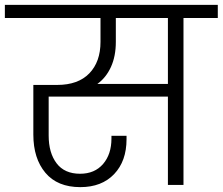

<svg xmlns="http://www.w3.org/2000/svg" viewBox="-49 -760 915 789"><path d="M846 -686H705V0H641V-363H151V-203Q151 -132 183.5 -89Q216 -46 280 -46Q340 -46 374.5 -86Q409 -126 409 -191V-202H471V-188Q471 -98 420 -44.5Q369 9 281 9Q187 9 137.5 -50Q88 -109 88 -207V-411H186Q272 -411 318 -458.5Q364 -506 364 -588V-686H-29V-740H846ZM641 -686H427V-588Q427 -529 407 -485Q387 -441 351 -415H641Z"/></svg>

Font: A Bank Premium Light
Style: Regular
Weight: 300
Designer: Ninad Kale (Devanagari), Jonny Pinhorn (Latin), Htun Naung (Myanmar)
Foundry: Indian Type Foundry
Version: 4.004